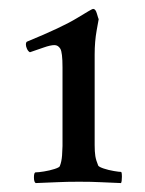

<svg xmlns="http://www.w3.org/2000/svg" viewBox="-20 -657 325 430"><path d="M120 -506Q120 -540 115 -548Q110 -556 102 -556Q93 -556 77.5 -550.5Q62 -545 47 -540Q43 -542 40.5 -547.5Q38 -553 38 -557Q38 -563 41 -564Q119 -596 152.5 -616.5Q186 -637 188 -637H189Q194 -637 197 -626.5Q200 -616 201 -614Q201 -614 196.5 -589Q192 -564 192 -535V-332Q192 -317 193.5 -307.5Q195 -298 200 -286Q202 -283 212.5 -279.5Q223 -276 235 -274Q247 -272 251 -272Q253 -272 253 -261Q253 -250 251 -247Q223 -248 204.5 -249Q186 -250 157 -250Q129 -250 109 -249Q89 -248 60 -247Q56 -249 56 -260Q56 -271 60 -271Q66 -271 78.5 -273Q91 -275 102 -278.5Q113 -282 114 -285Q118 -295 119 -309Q120 -323 120 -330Z"/></svg>

Font: Amiri
Style: Bold Italic
Weight: 700
Italic angle: 10°
Designer: Khaled Hosny
Version: Version 0.113